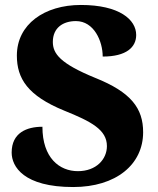

<svg xmlns="http://www.w3.org/2000/svg" viewBox="-20 -744 636 774"><path d="M275 10C448 10 557 -81 557 -211C557 -307 509 -372 364 -430C222 -488 193 -528 193 -575C193 -632 234 -659 286 -659C359 -659 394 -578 394 -516C490 -516 529 -554 529 -603C529 -665 461 -724 306 -724C159 -724 48 -646 48 -520C48 -427 92 -358 239 -298C348 -254 411 -221 411 -155C411 -102 368 -54 294 -54C220 -54 151 -107 151 -233C88 -233 27 -209 27 -129C27 -72 76 10 275 10Z"/></svg>

Font: Noto Serif Georgian Extra
Style: Regular
Weight: 800
Designer: Monotype Design Team
Foundry: Monotype Imaging Inc.
Version: Version 1.901